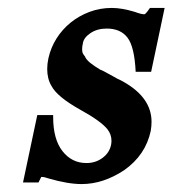

<svg xmlns="http://www.w3.org/2000/svg" viewBox="-20 -462 435 484"><path d="M395 -442 361 -281H322Q319 -344 301.5 -367Q284 -390 249 -390Q225 -390 208 -378.5Q191 -367 189 -353Q187 -345 187 -338Q187 -337 187.5 -332Q188 -327 194 -320Q197 -312 207.5 -303.5Q218 -295 235 -285L234 -286Q241 -283 248 -279L277 -263Q284 -260 291 -256Q362 -216 362 -155Q362 -144 360 -132Q347 -71 293 -33Q240 2 186 2Q151 2 103 -12Q97 -14 93 -15Q89 -16 84 -16L77 -2H38L74 -172H114Q114 -170 114 -167Q114 -111 137.5 -81Q161 -51 198 -51Q221 -51 238.5 -64Q256 -77 260 -97Q261 -102 261 -107Q261 -123 251 -136Q234 -157 183 -185Q124 -218 110 -245Q99 -263 99 -288Q99 -301 102 -315Q108 -342 122.5 -365Q137 -388 158 -405Q179 -422 205.5 -432Q232 -442 262 -442Q287 -442 320 -432Q336 -426 344 -426Q347 -426 358 -442Z"/></svg>

Font: New Athena Unicode
Style: Bold Italic
Weight: 700
Designer: J. Rusten 1997; rev. by R. Hancock 2001, 2002, rev. by D. Mastronarde 2002-2021
Foundry: Society for Classical Studies (formerly American Philological Association)
Version: Version 5.008